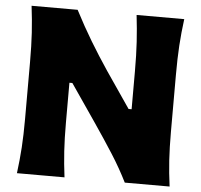

<svg xmlns="http://www.w3.org/2000/svg" viewBox="-55 -868 969 925"><g transform="rotate(5 429.0 -405.0)"><path d="M60.5 0Q68.8 -64.9 72.8 -125.7Q76.7 -186.5 76.7 -263.2V-538.6Q76.7 -617.7 72.8 -680.4Q68.8 -743.2 60.5 -809.6H283.2Q323.7 -731.4 364 -664.6Q404.3 -597.7 450.2 -529.3L569.3 -355H584V-538.6Q584 -617.7 580.1 -680.4Q576.2 -743.2 568.4 -809.6H798.8Q790 -743.2 786.1 -680.4Q782.2 -617.7 782.2 -538.6V-263.2Q782.2 -186.5 786.1 -125.7Q790 -64.9 798.8 0H582Q548.8 -66.9 506.8 -132.8Q464.8 -198.7 409.7 -279.3L288.6 -456.1H274.4V-263.2Q274.4 -186.5 278.3 -125.7Q282.2 -64.9 290.5 0Z"/></g></svg>

Font: Pinar DS4 ExtraBold
Style: Regular
Weight: 800
Designer: Amin Abedi
Version: Version 3.000